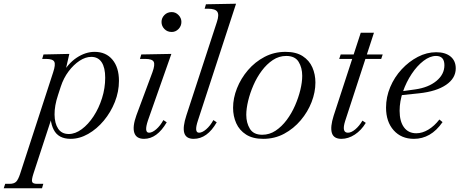

<svg xmlns="http://www.w3.org/2000/svg" viewBox="-147 -733 2478 1033"><path d="M-127 280 -119 256H-95Q-72 256 -60.5 245Q-49 234 -38 200L139 -344Q153 -386 145 -401Q137 -416 101 -416H80L87 -440L226 -443L200 -330L184 -329Q218 -391 265.5 -422.5Q313 -454 362 -454Q423 -454 458 -412Q493 -370 493 -298Q493 -240 471 -184.5Q449 -129 411.5 -84Q374 -39 327.5 -12.5Q281 14 233 14Q167 14 142 -35Q117 -84 128 -157L138 -120L33 201Q22 235 26 245.5Q30 256 52 256H86L79 280ZM223 -12Q258 -12 293 -38Q328 -64 356.5 -107.5Q385 -151 402 -205Q419 -259 419 -315Q419 -369 400 -398Q381 -427 344 -427Q313 -427 281 -406Q249 -385 222 -349Q195 -313 180 -267L165 -221Q146 -164 146.5 -116.5Q147 -69 166 -40.5Q185 -12 223 -12Z M628 14Q586 14 575.5 -19Q565 -52 587 -113L673 -344Q688 -385 680 -400.5Q672 -416 635 -416H606L613 -440L775 -443L649 -85Q627 -19 655 -19Q672 -19 693.5 -37.5Q715 -56 732 -87L750 -75Q698 14 628 14ZM777 -561Q753 -561 737.5 -577Q722 -593 722 -615Q722 -636 737.5 -652Q753 -668 777 -668Q798 -668 813.5 -652Q829 -636 829 -615Q829 -593 813.5 -577Q798 -561 777 -561Z M895 14Q854 14 844.5 -17.5Q835 -49 856 -113L1020 -615Q1033 -654 1022 -670Q1011 -686 973 -686H954L961 -710L1123 -713L918 -85Q896 -19 924 -19Q941 -19 962.5 -37.5Q984 -56 1001 -87L1019 -75Q968 14 895 14Z M1269 14Q1213 14 1177 -9Q1141 -32 1124 -70Q1107 -108 1107 -153Q1107 -205 1128 -258Q1149 -311 1187 -355.5Q1225 -400 1276.5 -427Q1328 -454 1389 -454Q1446 -454 1481.5 -431Q1517 -408 1533.5 -370.5Q1550 -333 1550 -289Q1550 -237 1529.5 -184Q1509 -131 1471 -86Q1433 -41 1382 -13.5Q1331 14 1269 14ZM1264 -8Q1303 -8 1336 -30Q1369 -52 1395.5 -87.5Q1422 -123 1440.5 -165.5Q1459 -208 1469 -249.5Q1479 -291 1479 -325Q1479 -369 1459.5 -400.5Q1440 -432 1393 -432Q1354 -432 1321 -410Q1288 -388 1261.5 -352.5Q1235 -317 1216.5 -274.5Q1198 -232 1188 -190Q1178 -148 1178 -115Q1178 -72 1197.5 -40Q1217 -8 1264 -8Z M1690 14Q1648 14 1638.5 -18Q1629 -50 1648 -110L1794 -557H1865L1710 -82Q1690 -19 1725 -19Q1743 -19 1764.5 -37Q1786 -55 1803 -84L1821 -72Q1797 -32 1762 -9Q1727 14 1690 14ZM1678 -416 1686 -440H1766L1757 -416ZM1795 -416 1805 -440H1912L1904 -416Z M2080 14Q2012 14 1971 -32Q1930 -78 1930 -154Q1930 -211 1952.5 -264.5Q1975 -318 2014 -360Q2053 -402 2101 -427Q2149 -452 2200 -452Q2249 -452 2277 -429Q2305 -406 2305 -365Q2305 -312 2253 -276.5Q2201 -241 2108 -231L2012 -221L2015 -242L2087 -252Q2158 -262 2201 -297.5Q2244 -333 2244 -382Q2244 -432 2199 -432Q2166 -432 2131.5 -405.5Q2097 -379 2068 -335.5Q2039 -292 2021 -240Q2003 -188 2003 -137Q2003 -80 2026.5 -48Q2050 -16 2093 -16Q2125 -16 2157.5 -35.5Q2190 -55 2217 -90L2234 -76Q2202 -30 2163.5 -8Q2125 14 2080 14Z"/></svg>

Font: Baskervville
Style: Italic
Weight: 400
Italic angle: -18°
Designer: ANRT
Foundry: ANRT
Version: Version 1.100